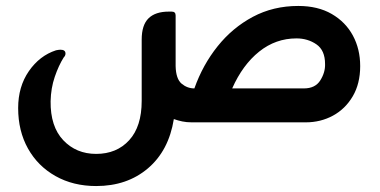

<svg xmlns="http://www.w3.org/2000/svg" viewBox="-20 -411 1276 645"><path d="M982 -391Q1048 -391 1094.5 -364Q1141 -337 1165.5 -291.5Q1190 -246 1190 -189Q1190 -130 1165 -87.5Q1140 -45 1098.5 -22.5Q1057 0 1007 0H624Q607 0 592.5 -3Q578 -6 564 -11Q547 95 477 154.5Q407 214 303 214Q226 214 166.5 180.5Q107 147 74 88Q41 29 41 -48Q41 -120 77 -172Q113 -224 168 -242Q173 -243 176.5 -243.5Q180 -244 183 -244Q200 -244 200 -231Q200 -224 194 -218Q177 -191 164 -153Q151 -115 150 -71Q149 14 192.5 60Q236 106 303 106Q372 106 414 60Q456 14 456 -72V-278Q456 -327 479 -349.5Q502 -372 547 -372H557Q570 -372 570 -359V-189Q571 -146 590 -130Q609 -114 633 -114Q661 -193 711 -255.5Q761 -318 829.5 -354.5Q898 -391 982 -391ZM760 -114H1001Q1039 -114 1056 -141Q1073 -168 1072 -196Q1072 -242 1043 -262Q1014 -282 976 -282Q906 -282 850.5 -237.5Q795 -193 760 -114Z"/></svg>

Font: Zain ExtraBold
Style: Regular
Weight: 800
Designer: Zain,Boutros
Foundry: Mobile Telecommunications Company (Zain), 2024
Version: Version 1.50; ttfautohint (v1.8.4)